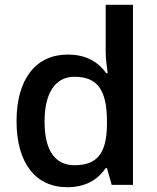

<svg xmlns="http://www.w3.org/2000/svg" viewBox="-20 -780 663 810"><path d="M264.2 9.8C335 9.8 389.2 -17.1 425.8 -70.8H431.2L451.2 0H541V-759.8H425.8V-563C425.8 -540.5 428.7 -509.8 434.1 -471.2H428.2C391.1 -523.4 336.9 -549.8 266.1 -549.8C130.9 -549.8 49.8 -446.3 49.8 -269C49.8 -92.8 129.4 9.8 264.2 9.8ZM294.9 -83C210.4 -83 168 -147.5 168 -267.1C168 -388.2 213.4 -456.1 293.9 -456.1C388.2 -456.1 431.2 -404.3 431.2 -268.1V-252C429.7 -132.8 389.2 -83 294.9 -83Z"/></svg>

Font: Open Sans 600
Style: Regular
Weight: 600
Foundry: Ascender Corporation
Version: Version 1.100;PS 001.100;hotconv 1.0.88;makeotf.lib2.5.64775